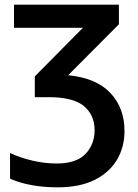

<svg xmlns="http://www.w3.org/2000/svg" viewBox="-20 -562 590 822"><path d="M489 -542V-458L272 -240Q392 -228 452.5 -164Q513 -100 513 -1Q513 68 480.5 122.5Q448 177 384.5 208.5Q321 240 227 240Q107 240 23 203V93Q65 113 118 125.5Q171 138 222 138Q307 138 346 97Q385 56 385 -5Q385 -70 339 -108Q293 -146 188 -146H129V-235L335 -443H40V-542Z"/></svg>

Font: Noto Sans SemiBold
Style: Regular
Weight: 600
Designer: Monotype Design Team
Foundry: Monotype Imaging Inc.
Version: Version 2.007